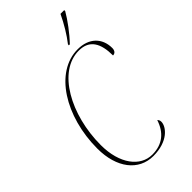

<svg xmlns="http://www.w3.org/2000/svg" viewBox="-286 -1007 1090 1090"><g transform="rotate(-45 258.5 -462.0)"><path d="M354 -782 353 -774H361C403 -817 451 -882 476 -926V-934H446C420 -879 387 -824 354 -782ZM249 10C366 10 418 -56 418 -96C418 -108 413 -115 408 -119C384 -44 332 0 250 0C155 0 81 -94 81 -245C81 -488 204 -713 372 -713C457 -713 490 -654 490 -556C507 -556 517 -569 517 -589C517 -669 463 -723 373 -723C190 -723 53 -503 53 -245C53 -90 131 10 249 10Z"/></g></svg>

Font: Noto Serif Display Condensed Thin
Style: Italic
Weight: 100
Width: 3
Italic angle: -12°
Designer: Monotype Design Team
Foundry: Monotype Imaging Inc.
Version: Version 2.009